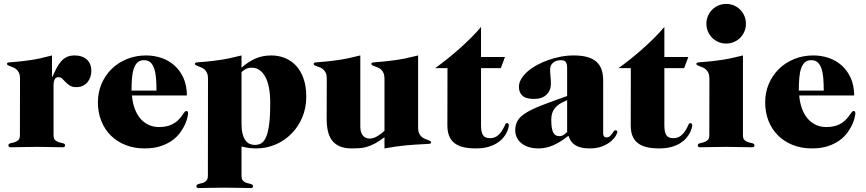

<svg xmlns="http://www.w3.org/2000/svg" viewBox="-20 -742 4374 970"><path d="M81.1 -345.2Q81.1 -362.3 76.2 -373Q71.3 -383.8 64 -390.6Q56.6 -397.5 48.1 -400.9Q39.6 -404.3 32.2 -407Q24.9 -409.7 20 -412.4Q15.1 -415 15.1 -419.9Q15.1 -425.8 27.6 -427Q40 -428.2 67.1 -430.4Q94.2 -432.6 137.7 -439Q181.2 -445.3 242.7 -461.9V-354H244.6Q255.4 -377.9 265.6 -397.7Q275.9 -417.5 288.6 -431.9Q301.3 -446.3 317.6 -454.1Q334 -461.9 357.4 -461.9Q395.5 -461.9 418.5 -441.4Q441.4 -420.9 441.4 -382.8Q441.4 -367.7 436.5 -353Q431.6 -338.4 422.1 -326.9Q412.6 -315.4 398.4 -308.6Q384.3 -301.8 365.7 -301.8Q345.2 -301.8 333 -309.6Q320.8 -317.4 311.8 -326.9Q302.7 -336.4 294.7 -344.2Q286.6 -352.1 275.4 -352.1Q261.7 -352.1 256.1 -340.8Q250.5 -329.6 250.5 -310.1V-59.1Q250.5 -40.5 259.5 -33.2Q268.6 -25.9 279.5 -22.9Q290.5 -20 299.6 -17.8Q308.6 -15.6 308.6 -7.8Q308.6 -3.9 306.4 -1Q304.2 2 297.4 2Q268.6 2 236.3 1Q204.1 0 166 0Q127.9 0 95 1Q62 2 33.7 2Q26.9 2 24.7 -1Q22.5 -3.9 22.5 -7.8Q22.5 -15.6 31.5 -17.8Q40.5 -20 51.5 -22.9Q62.5 -25.9 71.5 -33.2Q80.6 -40.5 80.6 -59.1Z M770.5 -284.2Q770.5 -320.3 768.1 -348.6Q765.6 -377 758.5 -397Q751.5 -417 739.3 -427.5Q727.1 -438 707.5 -438Q688 -438 675.8 -427.5Q663.6 -417 656.5 -397Q649.4 -377 647 -348.6Q644.5 -320.3 644.5 -284.2ZM646.5 -259.8Q649.9 -221.7 661.1 -191.9Q672.4 -162.1 690.2 -141.8Q708 -121.6 731.7 -110.8Q755.4 -100.1 783.2 -100.1Q803.7 -100.1 820.3 -103.8Q836.9 -107.4 850.1 -114Q863.3 -120.6 873.8 -129.6Q884.3 -138.7 893.6 -149.9Q905.3 -165 910.4 -173.1Q915.5 -181.2 921.4 -181.2Q930.2 -181.2 930.2 -168.9Q930.2 -164.1 927 -149.2Q923.8 -134.3 915.3 -114.7Q906.7 -95.2 891.4 -73.5Q876 -51.8 851.6 -33.7Q827.1 -15.6 792.5 -3.9Q757.8 7.8 710.4 7.8Q657.7 7.8 614 -9.5Q570.3 -26.9 539.3 -57.9Q508.3 -88.9 491.5 -131.6Q474.6 -174.3 474.6 -225.1Q474.6 -274.9 492.9 -318.1Q511.2 -361.3 543.7 -393.3Q576.2 -425.3 620.8 -443.6Q665.5 -461.9 718.3 -461.9Q758.3 -461.9 795.2 -449.5Q832 -437 860.6 -411.9Q889.2 -386.7 906.5 -348.9Q923.8 -311 924.3 -259.8Z M1030.8 -345.2Q1030.8 -362.3 1025.9 -373Q1021 -383.8 1013.7 -390.6Q1006.3 -397.5 997.8 -400.9Q989.3 -404.3 981.9 -407Q974.6 -409.7 969.7 -412.4Q964.8 -415 964.8 -419.9Q964.8 -425.8 977.3 -427Q989.7 -428.2 1017.8 -430.4Q1045.9 -432.6 1090.8 -439Q1135.7 -445.3 1200.2 -461.9V-399.9Q1231.9 -428.7 1268.6 -445.3Q1305.2 -461.9 1350.6 -461.9Q1387.7 -461.9 1419.9 -448.7Q1452.1 -435.5 1476.1 -409.7Q1500 -383.8 1513.7 -344.7Q1527.3 -305.7 1527.3 -253.9Q1527.3 -196.8 1507.1 -148.9Q1486.8 -101.1 1452.1 -66.2Q1417.5 -31.2 1371.6 -11.7Q1325.7 7.8 1274.4 7.8Q1253.4 7.8 1235.1 5.1Q1216.8 2.4 1200.2 -2V147Q1200.2 159.2 1204.6 166.3Q1209 173.3 1215.3 177.2Q1221.7 181.2 1229.2 182.9Q1236.8 184.6 1243.2 186.3Q1249.5 188 1253.9 190.4Q1258.3 192.9 1258.3 198.2Q1258.3 202.1 1256.3 205.1Q1254.4 208 1247.6 208Q1218.8 208 1186.3 207Q1153.8 206.1 1115.2 206.1Q1077.1 206.1 1044.7 207Q1012.2 208 983.4 208Q976.6 208 974.4 205.1Q972.2 202.1 972.2 198.2Q972.2 192.9 976.6 190.4Q981 188 987.3 186.3Q993.7 184.6 1001.2 182.9Q1008.8 181.2 1015.1 177.2Q1021.5 173.3 1025.9 166.3Q1030.3 159.2 1030.3 147ZM1200.2 -116.2Q1200.2 -86.4 1205.6 -65.9Q1210.9 -45.4 1220 -33Q1229 -20.5 1241.5 -15.1Q1253.9 -9.8 1267.6 -9.8Q1284.2 -9.8 1298.3 -17.1Q1312.5 -24.4 1323 -46.9Q1333.5 -69.3 1339.4 -110.8Q1345.2 -152.3 1345.2 -221.2Q1345.2 -308.6 1320.1 -354.2Q1294.9 -399.9 1252.4 -399.9Q1232.9 -399.9 1221.9 -393.6Q1210.9 -387.2 1200.2 -377.9Z M2092.3 -97.2Q2092.3 -80.1 2097.2 -69.1Q2102.1 -58.1 2109.4 -51.5Q2116.7 -44.9 2125.2 -41.3Q2133.8 -37.6 2141.1 -34.9Q2148.4 -32.2 2153.3 -29.5Q2158.2 -26.9 2158.2 -22Q2158.2 -16.1 2145.8 -15.1Q2133.3 -14.2 2105.2 -12.9Q2077.1 -11.7 2032.2 -7.8Q1987.3 -3.9 1922.4 7.8V-48.8Q1896 -28.8 1874.5 -17.3Q1853 -5.9 1834 -0.2Q1814.9 5.4 1796.4 6.6Q1777.8 7.8 1757.3 7.8Q1719.7 7.8 1695.3 -3.2Q1670.9 -14.2 1656.5 -33.9Q1642.1 -53.7 1636.2 -81.1Q1630.4 -108.4 1630.4 -141.1L1630.9 -345.2Q1630.9 -362.3 1626 -373Q1621.1 -383.8 1613.8 -390.6Q1606.4 -397.5 1597.7 -400.9Q1588.9 -404.3 1581.5 -407Q1574.2 -409.7 1569.3 -412.4Q1564.5 -415 1564.5 -419.9Q1564.5 -425.8 1576.9 -427Q1589.4 -428.2 1617.4 -430.4Q1645.5 -432.6 1690.4 -439Q1735.4 -445.3 1800.3 -461.9V-102.1Q1800.3 -85.4 1804.2 -74Q1808.1 -62.5 1814.7 -55.4Q1821.3 -48.3 1829.8 -45.2Q1838.4 -42 1847.2 -42Q1866.7 -42 1886.7 -54Q1906.7 -65.9 1922.4 -81.1V-345.2Q1922.4 -362.3 1917.5 -373Q1912.6 -383.8 1905.3 -390.6Q1897.9 -397.5 1889.2 -400.9Q1880.4 -404.3 1873 -407Q1865.7 -409.7 1860.8 -412.4Q1856 -415 1856 -419.9Q1856 -425.8 1868.4 -427Q1880.9 -428.2 1908.9 -430.4Q1937 -432.6 1982.2 -439Q2027.3 -445.3 2092.3 -461.9Z M2531.2 -454.1 2510.3 -397.9H2410.2V-108.9Q2410.2 -74.2 2420.2 -59.1Q2430.2 -43.9 2456.1 -43.9Q2479.5 -43.9 2496.3 -58.6Q2513.2 -73.2 2525.9 -99.1Q2530.8 -107.9 2533 -114Q2535.2 -120.1 2542 -120.1Q2545.9 -120.1 2548.3 -116.9Q2550.8 -113.8 2550.8 -108.9Q2550.8 -104.5 2548.1 -94Q2545.4 -83.5 2538.8 -70.6Q2532.2 -57.6 2520.3 -43.7Q2508.3 -29.8 2489.7 -18.3Q2471.2 -6.8 2445.1 0.5Q2418.9 7.8 2383.8 7.8Q2348.1 7.8 2321.3 1.5Q2294.4 -4.9 2276.4 -18.8Q2258.3 -32.7 2249.3 -54.9Q2240.2 -77.1 2240.2 -108.9L2240.7 -397.9H2178.7Q2208 -418.9 2239.5 -444.1Q2271 -469.2 2301.5 -496.3Q2332 -523.4 2360.1 -551.5Q2388.2 -579.6 2410.2 -606V-454.1Z M2845.2 -235.8Q2821.8 -226.6 2806.4 -216.3Q2791 -206.1 2782 -194.1Q2772.9 -182.1 2769 -168.2Q2765.1 -154.3 2765.1 -137.2Q2765.1 -112.3 2767.8 -96.2Q2770.5 -80.1 2775.9 -70.8Q2781.2 -61.5 2788.8 -57.9Q2796.4 -54.2 2806.2 -54.2Q2818.8 -54.2 2828.6 -61.3Q2838.4 -68.4 2845.2 -75.2ZM2845.2 -397Q2845.2 -421.4 2837.6 -429.7Q2830.1 -438 2814.9 -438Q2791 -438 2775.1 -425.8Q2759.3 -413.6 2759.3 -391.1Q2759.3 -374 2761.2 -355.5Q2763.2 -336.9 2763.2 -318.8Q2763.2 -285.2 2741 -263.7Q2718.8 -242.2 2678.2 -242.2Q2636.7 -242.2 2619.1 -258.8Q2601.6 -275.4 2601.6 -303.2Q2601.6 -323.2 2613 -342.8Q2624.5 -362.3 2644.3 -379.9Q2664.1 -397.5 2690.9 -412.4Q2717.8 -427.2 2748.5 -438.2Q2779.3 -449.2 2812.5 -455.6Q2845.7 -461.9 2878.4 -461.9Q2919.4 -461.9 2948 -453.6Q2976.6 -445.3 2994.1 -429.2Q3011.7 -413.1 3019.5 -389.6Q3027.3 -366.2 3027.3 -335.9V-66.9Q3027.3 -58.1 3031.5 -53Q3035.6 -47.9 3043.9 -47.9Q3054.2 -47.9 3060.5 -53.5Q3066.9 -59.1 3071.8 -65.9Q3076.7 -72.8 3080.6 -78.4Q3084.5 -84 3090.3 -84Q3094.2 -84 3096.7 -81.1Q3099.1 -78.1 3099.1 -75.2Q3099.1 -71.3 3092 -57.9Q3085 -44.4 3068.6 -29.8Q3052.2 -15.1 3025.1 -3.7Q2998 7.8 2958 7.8Q2933.6 7.8 2915.8 3.4Q2897.9 -1 2885.3 -9.3Q2872.6 -17.6 2864.5 -29.3Q2856.4 -41 2852.1 -56.2Q2811.5 -23.9 2775.1 -8.1Q2738.8 7.8 2701.2 7.8Q2669.9 7.8 2647.5 -0.2Q2625 -8.3 2610.6 -21.5Q2596.2 -34.7 2589.6 -50.8Q2583 -66.9 2583 -83Q2583 -112.3 2595.5 -133.1Q2607.9 -153.8 2637.9 -172.4Q2668 -190.9 2718.3 -210.4Q2768.6 -230 2845.2 -256.8Z M3457.5 -454.1 3436.5 -397.9H3336.4V-108.9Q3336.4 -74.2 3346.4 -59.1Q3356.4 -43.9 3382.3 -43.9Q3405.8 -43.9 3422.6 -58.6Q3439.5 -73.2 3452.1 -99.1Q3457 -107.9 3459.2 -114Q3461.4 -120.1 3468.3 -120.1Q3472.2 -120.1 3474.6 -116.9Q3477.1 -113.8 3477.1 -108.9Q3477.1 -104.5 3474.4 -94Q3471.7 -83.5 3465.1 -70.6Q3458.5 -57.6 3446.5 -43.7Q3434.6 -29.8 3416 -18.3Q3397.5 -6.8 3371.3 0.5Q3345.2 7.8 3310.1 7.8Q3274.4 7.8 3247.6 1.5Q3220.7 -4.9 3202.6 -18.8Q3184.6 -32.7 3175.5 -54.9Q3166.5 -77.1 3166.5 -108.9L3167 -397.9H3105Q3134.3 -418.9 3165.8 -444.1Q3197.3 -469.2 3227.8 -496.3Q3258.3 -523.4 3286.4 -551.5Q3314.5 -579.6 3336.4 -606V-454.1Z M3548.8 -622.1Q3548.8 -643.1 3556.6 -661.4Q3564.5 -679.7 3577.9 -693.1Q3591.3 -706.5 3609.6 -714.4Q3627.9 -722.2 3648.9 -722.2Q3669.9 -722.2 3688 -714.4Q3706.1 -706.5 3719.5 -693.1Q3732.9 -679.7 3740.7 -661.4Q3748.5 -643.1 3748.5 -622.1Q3748.5 -601.1 3740.7 -582.8Q3732.9 -564.5 3719.5 -551Q3706.1 -537.6 3687.7 -529.8Q3669.4 -522 3648.4 -522Q3627.4 -522 3609.4 -529.8Q3591.3 -537.6 3577.9 -551Q3564.5 -564.5 3556.6 -582.8Q3548.8 -601.1 3548.8 -622.1ZM3733.4 -59.1Q3733.4 -40.5 3742.4 -33.2Q3751.5 -25.9 3762.5 -22.9Q3773.4 -20 3782.5 -17.8Q3791.5 -15.6 3791.5 -7.8Q3791.5 -3.9 3789.3 -1Q3787.1 2 3780.3 2Q3752 2 3719.5 1Q3687 0 3648.9 0Q3610.8 0 3578.1 1Q3545.4 2 3516.6 2Q3509.8 2 3507.6 -1Q3505.4 -3.9 3505.4 -7.8Q3505.4 -15.6 3514.4 -17.8Q3523.4 -20 3534.4 -22.9Q3545.4 -25.9 3554.4 -33.2Q3563.5 -40.5 3563.5 -59.1L3564 -345.2Q3564 -362.3 3559.1 -373Q3554.2 -383.8 3546.9 -390.6Q3539.6 -397.5 3531 -400.9Q3522.5 -404.3 3515.1 -407Q3507.8 -409.7 3502.9 -412.4Q3498 -415 3498 -419.9Q3498 -425.8 3510.5 -427Q3522.9 -428.2 3551 -430.4Q3579.1 -432.6 3624 -439Q3668.9 -445.3 3733.4 -461.9Z M4141.6 -284.2Q4141.6 -320.3 4139.2 -348.6Q4136.7 -377 4129.6 -397Q4122.6 -417 4110.4 -427.5Q4098.1 -438 4078.6 -438Q4059.1 -438 4046.9 -427.5Q4034.7 -417 4027.6 -397Q4020.5 -377 4018.1 -348.6Q4015.6 -320.3 4015.6 -284.2ZM4017.6 -259.8Q4021 -221.7 4032.2 -191.9Q4043.5 -162.1 4061.3 -141.8Q4079.1 -121.6 4102.8 -110.8Q4126.5 -100.1 4154.3 -100.1Q4174.8 -100.1 4191.4 -103.8Q4208 -107.4 4221.2 -114Q4234.4 -120.6 4244.9 -129.6Q4255.4 -138.7 4264.6 -149.9Q4276.4 -165 4281.5 -173.1Q4286.6 -181.2 4292.5 -181.2Q4301.3 -181.2 4301.3 -168.9Q4301.3 -164.1 4298.1 -149.2Q4294.9 -134.3 4286.4 -114.7Q4277.8 -95.2 4262.5 -73.5Q4247.1 -51.8 4222.7 -33.7Q4198.2 -15.6 4163.6 -3.9Q4128.9 7.8 4081.5 7.8Q4028.8 7.8 3985.1 -9.5Q3941.4 -26.9 3910.4 -57.9Q3879.4 -88.9 3862.5 -131.6Q3845.7 -174.3 3845.7 -225.1Q3845.7 -274.9 3864 -318.1Q3882.3 -361.3 3914.8 -393.3Q3947.3 -425.3 3991.9 -443.6Q4036.6 -461.9 4089.4 -461.9Q4129.4 -461.9 4166.3 -449.5Q4203.1 -437 4231.7 -411.9Q4260.3 -386.7 4277.6 -348.9Q4294.9 -311 4295.4 -259.8Z"/></svg>

Font: XB Zar
Style: Bold
Weight: 700
Designer: Behnam
Foundry: Irmug
Version: Version 8.005 2009